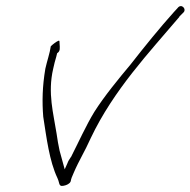

<svg xmlns="http://www.w3.org/2000/svg" viewBox="-20 -587 630 635"><path d="M130 -360C120 -301 119 -251 123 -201C134 -131 143 -55 170 2C179 21 172 33 196 26C211 21 213 15 214 12C215 5 218 -3 224 -16C241 -56 260 -85 280 -130C356 -290 474 -414 573 -531V-532L586 -545C599 -556 580 -578 567 -560L555 -547C510 -497 458 -433 412 -374C371 -325 325 -269 292 -217C265 -173 238 -113 215 -68L214 -67C209 -60 205 -53 203 -47L194 -27L177 -89C173 -106 170 -126 167 -146C157 -211 137 -279 156 -360C159 -373 162 -387 166 -399L169 -411C180 -418 178 -428 177 -443C177 -454 176 -453 173 -452C167 -450 154 -440 148 -434C145 -412 135 -383 130 -360ZM166 -398V-399ZM567 -560Z"/></svg>

Font: Stray Cat
Style: LtExtObl
Weight: 300
Version: Version 1.0